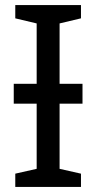

<svg xmlns="http://www.w3.org/2000/svg" viewBox="-20 -734 379 754"><path d="M298 -714V-662L214 -642V-405H304V-327H214V-71L298 -52V0H40V-52L124 -71V-327H34V-405H124V-642L40 -662V-714Z"/></svg>

Font: Noto Sans
Style: Regular
Weight: 400
Designer: Monotype Design Team
Foundry: Monotype Imaging Inc.
Version: Version 2.007